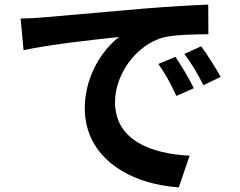

<svg xmlns="http://www.w3.org/2000/svg" viewBox="-20 -766 1040 832"><path d="M69.3 -685.6 82.1 -548.5C197.9 -574 402.3 -595.8 496 -605.6C428.3 -554.7 347.4 -441 347.4 -297.1C347.4 -80.4 545.5 32.5 754.8 45.9L801.7 -91.3C632.4 -99.9 478.4 -159.5 478.4 -323.9C478.4 -442.6 569.2 -572.4 689.7 -604.3C743.2 -616.6 829.1 -617.1 883 -617.6L882.3 -746.1C811.5 -743.4 702.3 -736.8 599 -728.4C415.5 -712.6 250.9 -698.2 167.4 -690.6C148.2 -688.6 108.6 -686.6 69.3 -685.6ZM740.2 -519.8 666.4 -488.8C697.7 -444.4 718.9 -404.8 744.3 -350.3L819.9 -383.8C800.6 -423.4 764.5 -484.1 740.2 -519.8ZM851.8 -565.6 779 -532.3C811.4 -488.4 834.1 -450.8 861.4 -396.9L936.2 -432.7C915.1 -471.6 877.2 -530.7 851.8 -565.6Z"/></svg>

Font: Source Han Sans JP VF
Style: Regular
Weight: 250
Designer: Ryoko NISHIZUKA 西塚涼子 (kana, bopomofo & ideographs); Paul D. Hunt (Latin, Greek & Cyrillic); Sandoll Communications 산돌커뮤니
Foundry: Adobe
Version: Version 2.004;hotconv 1.0.118;makeotfexe 2.5.65603